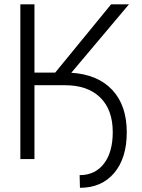

<svg xmlns="http://www.w3.org/2000/svg" viewBox="-20 -748 668 903"><path d="M75.7 0V-727.5H142.1V-406.7H239.7L502.4 -727.5H586.4L315.4 -405.8Q439.9 -397.9 508.1 -325Q576.2 -252 576.2 -126Q576.2 -4.4 517.1 65.4Q458 135.3 356 135.3L354.5 75.7Q427.2 75.7 468.8 21.7Q510.3 -32.2 510.3 -126.5Q510.3 -231.9 451.2 -289.6Q392.1 -347.2 285.6 -347.2H142.1V0Z"/></svg>

Font: Inter Display Light
Style: Regular
Weight: 300
Designer: Rasmus Andersson
Foundry: rsms
Version: Version 4.000;git-a52131595